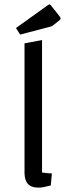

<svg xmlns="http://www.w3.org/2000/svg" viewBox="-20 -848 304 877"><path d="M172 -60Q180 -59 192.5 -57.5Q205 -56 217 -56L212 -1Q193 4 180.5 6.5Q168 9 155 9Q123 9 107.5 -8Q92 -25 92 -59V-650L172 -665ZM72 -690 53 -720 198 -824Q204 -828 205 -828Q209 -828 212 -824L251 -775Q257 -767 257 -764Q257 -759 250 -754L226 -735Q222 -731 218 -729Q214 -727 205 -725Z"/></svg>

Font: Changa Light
Style: Regular
Weight: 300
Designer: Eduardo Rodriguez Tunni
Foundry: Eduardo Rodriguez Tunni
Version: Version 3.002; ttfautohint (v1.8.2)